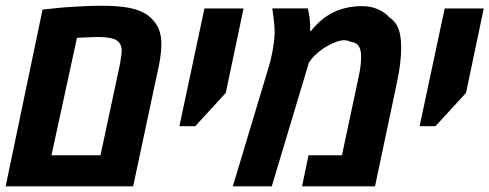

<svg xmlns="http://www.w3.org/2000/svg" viewBox="-22 -661 1736 681"><path d="M-2 0 128.9 -627Q147.5 -628.9 172.4 -631.6Q197.3 -634.3 225.6 -636.2Q253.9 -638.2 283.4 -639.4Q313 -640.6 341.3 -640.6Q382.8 -640.6 418.7 -636Q454.6 -631.3 481.7 -618.9Q508.8 -606.4 525.4 -584Q538.1 -569.3 544.2 -549.6Q550.3 -529.8 550.3 -505.9Q550.3 -489.7 548.3 -470.7Q546.4 -451.7 541.5 -428.2L450.2 0ZM160.6 -110.4H334.5L403.8 -435.1Q404.8 -441.9 406.2 -450.7Q407.7 -459.5 408.7 -467.8Q409.7 -476.1 409.7 -481.4Q409.7 -491.2 406.7 -499.3Q403.8 -507.3 397.9 -512.7Q390.6 -520.5 378.2 -523.9Q365.7 -527.3 350.8 -528.6Q335.9 -529.8 320.3 -529.8Q304.2 -529.3 287.8 -528.6Q271.5 -527.8 251 -526.9Z M614.3 -213.4 703.1 -630.9H841.8L778.8 -331.5L670.4 -213.4Z M803.7 0 930.2 -420.4Q936.5 -440.4 941.4 -463.6Q946.3 -486.8 949.2 -509Q952.1 -531.2 952.1 -549.8Q952.1 -559.6 951.2 -571.3Q950.2 -583 948.2 -597.9Q946.3 -612.8 943.8 -631.3H1069.8Q1073.2 -616.7 1075.4 -601.8Q1077.6 -586.9 1078.1 -573.2Q1078.1 -567.4 1077.9 -562.3Q1077.6 -557.1 1077.1 -552.2H1082Q1115.2 -594.2 1158 -616Q1200.7 -637.7 1256.3 -639.2Q1292 -640.1 1318.1 -628.4Q1344.2 -616.7 1359.4 -599.1Q1375 -588.9 1384.3 -573.2Q1393.6 -557.6 1397.2 -537.4Q1400.9 -517.1 1400.9 -492.7Q1400.9 -465.3 1397.2 -434.6Q1393.6 -403.8 1386.2 -369.6L1308.1 0H1049.3L1072.3 -110.4H1190.9L1247.1 -374.5Q1251 -391.6 1253.7 -406.5Q1256.3 -421.4 1257.6 -435.3Q1258.8 -449.2 1258.8 -462.4Q1258.8 -475.6 1255.4 -486.6Q1252 -497.6 1244.1 -504.4Q1236.3 -511.2 1223.1 -512.2Q1203.6 -522 1183.1 -516.4Q1162.6 -510.7 1143.1 -500Q1126 -491.2 1109.4 -477.8Q1092.8 -464.4 1083 -451.7L1073.7 -439L941.9 0Z M1466.3 -213.4 1555.2 -630.9H1693.8L1630.9 -331.5L1522.5 -213.4Z"/></svg>

Font: Open Sans SemiCondensed
Style: Bold Italic
Weight: 700
Width: 4
Italic angle: -12°
Designer: Monotype Design Team
Foundry: Monotype Imaging Inc.
Version: Version 3.003